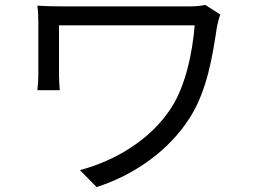

<svg xmlns="http://www.w3.org/2000/svg" viewBox="-20 -726 1040 781"><path d="M876 -667 815 -706C798 -702 774 -700 752 -700C696 -700 272 -700 239 -700C196 -700 159 -701 132 -703C135 -681 136 -659 136 -636C136 -594 136 -454 136 -423C136 -404 135 -383 132 -359H223C221 -383 220 -408 220 -423C220 -454 220 -594 220 -623C292 -623 715 -623 772 -623C762 -505 734 -377 677 -288C595 -160 452 -73 305 -34L373 35C534 -17 671 -119 752 -247C824 -360 845 -502 863 -620C865 -630 872 -657 876 -667Z"/></svg>

Font: ChiuKong Gothic CL
Style: Regular
Weight: 400
Designer: Ryoko NISHIZUKA 西塚涼子 (kana, bopomofo & ideographs); Paul D. Hunt (Latin, Greek & Cyrillic); Sandoll Communications 산돌커뮤니
Foundry: Adobe
Version: Version 1.300